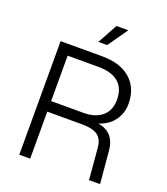

<svg xmlns="http://www.w3.org/2000/svg" viewBox="-161 -1017 979 1128"><g transform="rotate(20 329.0 -453.0)"><path d="M93 0V-710H353Q467 -710 530.5 -654Q594 -598 594 -499Q594 -467 584 -439.5Q574 -412 557 -390.5Q540 -369 516.5 -354Q493 -339 467 -331Q570 -314 580 -204L598 0H529L512 -198Q508 -248 477 -271Q446 -294 377 -294H161V0ZM161 -360H364Q437 -360 479.5 -396Q522 -432 522 -500Q522 -570 479.5 -607Q437 -644 352 -644H161ZM303 -782 371 -906H445L358 -782Z"/></g></svg>

Font: Geist Light
Style: Regular
Weight: 400
Designer: Basement.studio, Andrés Briganti, Mateo Zaragoza
Foundry: Basement.studio, Vercel, Andrés Briganti, Guido Ferreyra, Mateo Zaragoza
Version: Version 1.401